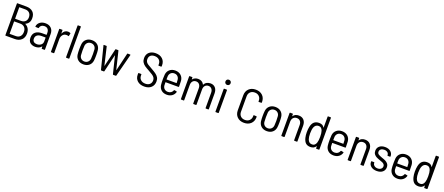

<svg xmlns="http://www.w3.org/2000/svg" viewBox="131 -2299 9006 3896"><g transform="rotate(20 4634.0 -351.0)"><path d="M386 -360Q433 -337 458.5 -294Q484 -251 485 -190Q485 -100 431.5 -50Q378 0 290 0H93Q83 0 83 -10V-690Q83 -700 93 -700H282Q374 -700 426 -652.5Q478 -605 478 -517Q478 -461 454.5 -423Q431 -385 386 -365Q381 -363 386 -360ZM154 -634V-393Q154 -389 158 -389H283Q341 -389 374.5 -422Q408 -455 408 -511Q408 -570 374.5 -604Q341 -638 283 -638H158Q154 -638 154 -634ZM414 -197Q414 -260 379.5 -296Q345 -332 286 -332H158Q154 -332 154 -328V-67Q154 -63 158 -63H288Q346 -63 380 -99Q414 -135 414 -197Z M938 -346V-10Q938 0 928 0H877Q867 0 867 -10V-46Q867 -48 865.5 -49Q864 -50 862 -48Q840 -20 806 -6Q772 8 730 8Q667 8 622.5 -26Q578 -60 578 -137Q578 -217 629.5 -258.5Q681 -300 770 -300H863Q867 -300 867 -304V-342Q867 -393 841.5 -422.5Q816 -452 766 -452Q727 -452 701 -432.5Q675 -413 670 -381Q669 -372 659 -372L604 -375Q599 -375 596.5 -378Q594 -381 595 -385Q602 -443 649.5 -478.5Q697 -514 767 -514Q847 -514 892.5 -468Q938 -422 938 -346ZM867 -158V-239Q867 -243 863 -243H775Q718 -243 684 -216.5Q650 -190 650 -141Q650 -97 676 -75.5Q702 -54 744 -54Q794 -54 830.5 -81.5Q867 -109 867 -158Z M1306 -499Q1313 -496 1311 -487L1299 -435Q1298 -425 1287 -429Q1271 -436 1252 -436L1240 -435Q1196 -434 1167 -397Q1138 -360 1138 -307V-10Q1138 0 1128 0H1077Q1067 0 1067 -10V-496Q1067 -506 1077 -506H1128Q1138 -506 1138 -496V-431Q1138 -428 1139.5 -428Q1141 -428 1142 -430Q1159 -468 1187.5 -489.5Q1216 -511 1255 -511Q1285 -511 1306 -499Z M1393 -10V-690Q1393 -700 1403 -700H1454Q1464 -700 1464 -690V-10Q1464 0 1454 0H1403Q1393 0 1393 -10Z M1595 -138Q1589 -188 1589 -254Q1589 -320 1595 -368Q1604 -434 1651.5 -474Q1699 -514 1772 -514Q1845 -514 1892.5 -474Q1940 -434 1949 -368Q1955 -328 1955 -254Q1955 -178 1949 -138Q1940 -71 1892.5 -31.5Q1845 8 1772 8Q1699 8 1652 -31.5Q1605 -71 1595 -138ZM1880 -151Q1884 -188 1884 -253Q1884 -319 1880 -355Q1875 -399 1845.5 -425.5Q1816 -452 1772 -452Q1728 -452 1699 -425.5Q1670 -399 1664 -355Q1660 -319 1660 -253Q1660 -187 1664 -151Q1669 -107 1698.5 -80.5Q1728 -54 1772 -54Q1815 -54 1844.5 -80.5Q1874 -107 1880 -151Z M2147 -9 2024 -495 2023 -499Q2023 -506 2032 -506H2082Q2091 -506 2093 -497L2183 -113Q2184 -110 2185 -110Q2186 -110 2187 -113L2278 -497Q2280 -506 2289 -506H2335Q2345 -506 2346 -497L2439 -114Q2440 -111 2441 -111Q2442 -111 2443 -114L2534 -497Q2536 -506 2545 -506L2596 -505Q2601 -505 2603.5 -502Q2606 -499 2604 -494L2479 -9Q2478 0 2468 0H2416Q2407 0 2405 -9L2314 -379Q2313 -382 2311.5 -382Q2310 -382 2309 -379L2221 -9Q2219 0 2210 0H2158Q2149 0 2147 -9Z M2880 -174V-201Q2880 -211 2890 -211H2939Q2949 -211 2949 -201V-178Q2949 -122 2987 -88Q3025 -54 3088 -54Q3147 -54 3181 -86Q3215 -118 3215 -170Q3215 -204 3199 -229Q3183 -254 3152 -275Q3121 -296 3063 -328Q3001 -361 2965.5 -386Q2930 -411 2908 -447Q2886 -483 2886 -535Q2886 -616 2938 -662Q2990 -708 3077 -708Q3170 -708 3225 -657Q3280 -606 3280 -522V-499Q3280 -489 3270 -489H3220Q3210 -489 3210 -499V-521Q3210 -577 3174 -611.5Q3138 -646 3075 -646Q3019 -646 2987.5 -617Q2956 -588 2956 -535Q2956 -501 2971 -478Q2986 -455 3014.5 -436Q3043 -417 3102 -385Q3170 -347 3206.5 -320.5Q3243 -294 3264.5 -259.5Q3286 -225 3286 -175Q3286 -91 3232 -41.5Q3178 8 3085 8Q2991 8 2935.5 -41.5Q2880 -91 2880 -174Z M3679 -126Q3682 -135 3691 -133L3737 -124Q3742 -123 3743.5 -119.5Q3745 -116 3744 -112Q3727 -56 3682 -24Q3637 8 3573 8Q3500 8 3454 -30.5Q3408 -69 3397 -135Q3393 -160 3392 -194Q3391 -228 3391 -250.5Q3391 -273 3391 -282Q3391 -333 3395 -365Q3403 -432 3450.5 -473Q3498 -514 3570 -514Q3647 -514 3695 -470Q3743 -426 3749 -354Q3752 -321 3752 -233Q3752 -223 3742 -223H3466Q3462 -223 3462 -219Q3462 -188 3464 -150Q3469 -107 3498.5 -80.5Q3528 -54 3574 -54Q3612 -54 3639.5 -73.5Q3667 -93 3679 -126ZM3464 -356Q3462 -314 3462 -286Q3462 -282 3466 -282H3677Q3681 -282 3681 -286Q3681 -315 3677 -355Q3672 -398 3643.5 -425Q3615 -452 3571 -452Q3526 -452 3497.5 -425.5Q3469 -399 3464 -356Z M4476 -346V-10Q4476 0 4466 0H4416Q4406 0 4406 -10V-336Q4406 -389 4379.5 -420Q4353 -451 4310 -451Q4265 -451 4237.5 -420.5Q4210 -390 4210 -338V-10Q4210 0 4200 0H4149Q4139 0 4139 -10V-336Q4139 -389 4112.5 -420Q4086 -451 4043 -451Q3998 -451 3971 -420.5Q3944 -390 3944 -338V-10Q3944 0 3934 0H3883Q3873 0 3873 -10V-496Q3873 -506 3883 -506H3934Q3944 -506 3944 -496V-461Q3944 -459 3945.5 -458.5Q3947 -458 3949 -460Q3969 -487 4000 -500Q4031 -513 4066 -513Q4110 -513 4143 -493Q4176 -473 4193 -437Q4195 -432 4198 -437Q4218 -476 4253.5 -494.5Q4289 -513 4332 -513Q4399 -513 4437.5 -468.5Q4476 -424 4476 -346Z M4600 -654Q4600 -679 4615.5 -694.5Q4631 -710 4656 -710Q4680 -710 4696 -694.5Q4712 -679 4712 -654Q4712 -630 4696 -614Q4680 -598 4656 -598Q4631 -598 4615.5 -614Q4600 -630 4600 -654ZM4619 -10V-496Q4619 -506 4629 -506H4680Q4690 -506 4690 -496V-10Q4690 0 4680 0H4629Q4619 0 4619 -10Z M5036 -189V-512Q5036 -601 5091.5 -654.5Q5147 -708 5238 -708Q5330 -708 5385.5 -655Q5441 -602 5441 -514V-505Q5441 -495 5431 -495L5380 -493Q5370 -493 5370 -502V-516Q5370 -574 5333.5 -610Q5297 -646 5238 -646Q5179 -646 5143 -610.5Q5107 -575 5107 -516V-184Q5107 -125 5143 -89.5Q5179 -54 5238 -54Q5297 -54 5333.5 -90Q5370 -126 5370 -184V-198Q5370 -207 5380 -207L5431 -204Q5441 -204 5441 -194V-187Q5441 -99 5385.5 -45.5Q5330 8 5238 8Q5147 8 5091.5 -46Q5036 -100 5036 -189Z M5555 -138Q5549 -188 5549 -254Q5549 -320 5555 -368Q5564 -434 5611.5 -474Q5659 -514 5732 -514Q5805 -514 5852.5 -474Q5900 -434 5909 -368Q5915 -328 5915 -254Q5915 -178 5909 -138Q5900 -71 5852.5 -31.5Q5805 8 5732 8Q5659 8 5612 -31.5Q5565 -71 5555 -138ZM5840 -151Q5844 -188 5844 -253Q5844 -319 5840 -355Q5835 -399 5805.5 -425.5Q5776 -452 5732 -452Q5688 -452 5659 -425.5Q5630 -399 5624 -355Q5620 -319 5620 -253Q5620 -187 5624 -151Q5629 -107 5658.5 -80.5Q5688 -54 5732 -54Q5775 -54 5804.5 -80.5Q5834 -107 5840 -151Z M6389 -347V-10Q6389 0 6379 0H6328Q6318 0 6318 -10V-337Q6318 -389 6291 -420Q6264 -451 6217 -451Q6170 -451 6141.5 -419.5Q6113 -388 6113 -335V-10Q6113 0 6103 0H6052Q6042 0 6042 -10V-496Q6042 -506 6052 -506H6103Q6113 -506 6113 -496V-457Q6113 -455 6114.5 -454Q6116 -453 6118 -455Q6157 -513 6238 -513Q6308 -513 6348.5 -468.5Q6389 -424 6389 -347Z M6803 -700H6854Q6864 -700 6864 -690V-10Q6864 0 6854 0H6803Q6793 0 6793 -10V-50Q6793 -53 6791.5 -53Q6790 -53 6788 -51Q6751 8 6672 8Q6609 8 6571.5 -25.5Q6534 -59 6516 -132Q6503 -187 6503 -248Q6503 -318 6514 -367Q6529 -442 6569.5 -477.5Q6610 -513 6677 -513Q6719 -513 6745.5 -498.5Q6772 -484 6788 -455Q6789 -452 6791 -452.5Q6793 -453 6793 -456V-690Q6793 -700 6803 -700ZM6791 -253Q6791 -335 6775 -382Q6763 -416 6742.5 -434Q6722 -452 6688 -452Q6622 -452 6594 -384Q6575 -334 6575 -253Q6575 -172 6591 -128Q6604 -91 6626.5 -72Q6649 -53 6687 -53Q6722 -53 6743 -72Q6764 -91 6776 -127Q6791 -172 6791 -253Z M7280 -126Q7283 -135 7292 -133L7338 -124Q7343 -123 7344.5 -119.5Q7346 -116 7345 -112Q7328 -56 7283 -24Q7238 8 7174 8Q7101 8 7055 -30.5Q7009 -69 6998 -135Q6994 -160 6993 -194Q6992 -228 6992 -250.5Q6992 -273 6992 -282Q6992 -333 6996 -365Q7004 -432 7051.5 -473Q7099 -514 7171 -514Q7248 -514 7296 -470Q7344 -426 7350 -354Q7353 -321 7353 -233Q7353 -223 7343 -223H7067Q7063 -223 7063 -219Q7063 -188 7065 -150Q7070 -107 7099.5 -80.5Q7129 -54 7175 -54Q7213 -54 7240.5 -73.5Q7268 -93 7280 -126ZM7065 -356Q7063 -314 7063 -286Q7063 -282 7067 -282H7278Q7282 -282 7282 -286Q7282 -315 7278 -355Q7273 -398 7244.5 -425Q7216 -452 7172 -452Q7127 -452 7098.5 -425.5Q7070 -399 7065 -356Z M7821 -347V-10Q7821 0 7811 0H7760Q7750 0 7750 -10V-337Q7750 -389 7723 -420Q7696 -451 7649 -451Q7602 -451 7573.5 -419.5Q7545 -388 7545 -335V-10Q7545 0 7535 0H7484Q7474 0 7474 -10V-496Q7474 -506 7484 -506H7535Q7545 -506 7545 -496V-457Q7545 -455 7546.5 -454Q7548 -453 7550 -455Q7589 -513 7670 -513Q7740 -513 7780.5 -468.5Q7821 -424 7821 -347Z M7934 -127V-136Q7934 -146 7944 -146H7993Q8003 -146 8003 -136V-129Q8003 -97 8031.5 -73.5Q8060 -50 8105 -50Q8149 -50 8176 -73Q8203 -96 8203 -131Q8203 -156 8188 -173Q8173 -190 8151 -200Q8129 -210 8090 -223Q8043 -239 8012 -255Q7981 -271 7959.5 -299.5Q7938 -328 7938 -372Q7938 -436 7983 -473.5Q8028 -511 8102 -511Q8178 -511 8223.5 -472Q8269 -433 8269 -372V-370Q8269 -360 8259 -360H8213Q8203 -360 8203 -370V-374Q8203 -408 8175.5 -430.5Q8148 -453 8102 -453Q8059 -453 8032.5 -431.5Q8006 -410 8006 -376Q8006 -341 8032.5 -323Q8059 -305 8116 -285Q8165 -269 8197 -253Q8229 -237 8251.5 -208.5Q8274 -180 8274 -135Q8274 -71 8228 -33Q8182 5 8105 5Q8028 5 7981 -32Q7934 -69 7934 -127Z M8660 -126Q8663 -135 8672 -133L8718 -124Q8723 -123 8724.5 -119.5Q8726 -116 8725 -112Q8708 -56 8663 -24Q8618 8 8554 8Q8481 8 8435 -30.5Q8389 -69 8378 -135Q8374 -160 8373 -194Q8372 -228 8372 -250.5Q8372 -273 8372 -282Q8372 -333 8376 -365Q8384 -432 8431.5 -473Q8479 -514 8551 -514Q8628 -514 8676 -470Q8724 -426 8730 -354Q8733 -321 8733 -233Q8733 -223 8723 -223H8447Q8443 -223 8443 -219Q8443 -188 8445 -150Q8450 -107 8479.5 -80.5Q8509 -54 8555 -54Q8593 -54 8620.5 -73.5Q8648 -93 8660 -126ZM8445 -356Q8443 -314 8443 -286Q8443 -282 8447 -282H8658Q8662 -282 8662 -286Q8662 -315 8658 -355Q8653 -398 8624.5 -425Q8596 -452 8552 -452Q8507 -452 8478.5 -425.5Q8450 -399 8445 -356Z M9137 -700H9188Q9198 -700 9198 -690V-10Q9198 0 9188 0H9137Q9127 0 9127 -10V-50Q9127 -53 9125.5 -53Q9124 -53 9122 -51Q9085 8 9006 8Q8943 8 8905.5 -25.5Q8868 -59 8850 -132Q8837 -187 8837 -248Q8837 -318 8848 -367Q8863 -442 8903.5 -477.5Q8944 -513 9011 -513Q9053 -513 9079.5 -498.5Q9106 -484 9122 -455Q9123 -452 9125 -452.5Q9127 -453 9127 -456V-690Q9127 -700 9137 -700ZM9125 -253Q9125 -335 9109 -382Q9097 -416 9076.5 -434Q9056 -452 9022 -452Q8956 -452 8928 -384Q8909 -334 8909 -253Q8909 -172 8925 -128Q8938 -91 8960.5 -72Q8983 -53 9021 -53Q9056 -53 9077 -72Q9098 -91 9110 -127Q9125 -172 9125 -253Z"/></g></svg>

Font: Barlow Semi Condensed
Style: Regular
Weight: 400
Width: 4
Designer: Jeremy Tribby
Foundry: Tribby Type
Version: Version 1.408;December 10, 2018;FontCreator 11.5.0.2430 64-b